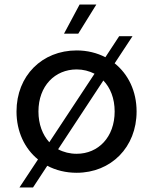

<svg xmlns="http://www.w3.org/2000/svg" viewBox="-20 -758 677 849"><path d="M319 6C471 6 584 -107 584 -265C584 -355 547 -430 487 -478L566 -598H507L446 -505C409 -524 366 -535 319 -535C166 -535 53 -423 53 -265C53 -176 89 -101 148 -53L66 71H126L189 -25C227 -5 271 6 319 6ZM319 -78C289 -78 261 -85 237 -98L437 -402C468 -370 487 -323 487 -265C487 -152 415 -78 319 -78ZM263 -609H326L406 -738H332ZM150 -265C150 -378 223 -451 319 -451C348 -451 374 -444 398 -432L198 -129C168 -162 150 -209 150 -265Z"/></svg>

Font: Chess Sans Medium
Style: Regular
Weight: 500
Designer: Wolf Bōese
Foundry: Wolf Bōese
Version: Version 7.223;Glyphs 3.3 (3306)